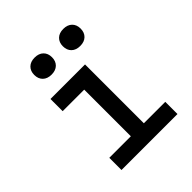

<svg xmlns="http://www.w3.org/2000/svg" viewBox="-223 -994 1147 1147"><g transform="rotate(-45 350.0 -421.0)"><path d="M145 -600H437V-103H618V0H145V-103H327V-497H145ZM253 -698Q218 -698 198 -717.5Q178 -737 178 -770Q178 -803 198 -822.5Q218 -842 253 -842Q288 -842 308 -822.5Q328 -803 328 -770Q328 -737 308 -717.5Q288 -698 253 -698ZM495 -698Q460 -698 440 -717.5Q420 -737 420 -770Q420 -803 440 -822.5Q460 -842 495 -842Q530 -842 550 -822.5Q570 -803 570 -770Q570 -737 550 -717.5Q530 -698 495 -698Z"/></g></svg>

Font: Martian Mono
Style: Regular
Weight: 400
Monospace: yes
Designer: Roman Shamin
Foundry: Evil Martians
Version: Version 1.000; ttfautohint (v1.8.4.7-5d5b)